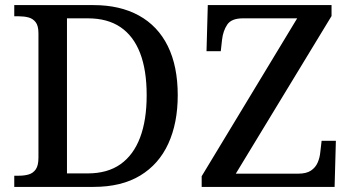

<svg xmlns="http://www.w3.org/2000/svg" viewBox="-20 -734 1381 754"><path d="M36 0V-44H55Q76 -44 93 -49Q110 -54 120.5 -69Q131 -84 131 -115V-603Q131 -633 120 -647Q109 -661 92 -665.5Q75 -670 55 -670H36V-714H347Q451 -714 525.5 -673Q600 -632 639 -553Q678 -474 678 -360Q678 -251 641 -170Q604 -89 530.5 -44.5Q457 0 347 0ZM324 -53Q402 -53 453 -89Q504 -125 530 -193.5Q556 -262 556 -360Q556 -459 530 -526Q504 -593 453 -627.5Q402 -662 325 -662H243V-53ZM772 0V-42L1147 -662H934Q889 -662 872.5 -637.5Q856 -613 852 -578L847 -533H791L796 -714H1282V-671L906 -52H1151Q1183 -52 1201 -64Q1219 -76 1227.5 -95.5Q1236 -115 1238 -138L1243 -181H1299L1294 0Z"/></svg>

Font: ET Text
Style: Regular
Weight: 470
Designer: Monotype Design Team
Foundry: Monotype Imaging Inc.
Version: Version 2.009